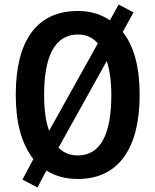

<svg xmlns="http://www.w3.org/2000/svg" viewBox="-20 -773 680 840"><path d="M591 -358C591 -477 567 -571 517 -633L564 -719L499 -753L461 -684C422 -711 375 -725 321 -725C140 -725 49 -594 49 -359C49 -240 72 -147 126 -77L78 13L144 47L183 -27C221 -3 266 10 321 10C499 10 591 -125 591 -358ZM173 -358C173 -529 221 -622 321 -622C357 -622 386 -609 408 -583L195 -201C180 -240 173 -293 173 -358ZM467 -358C467 -185 420 -93 320 -93C286 -93 257 -105 236 -127L447 -506C460 -467 467 -417 467 -358Z"/></svg>

Font: Noto Sans Ethiopic Cond SemBd
Style: Regular
Weight: 600
Width: 3
Designer: Monotype Design Team
Foundry: Monotype Imaging Inc.
Version: Version 2.102